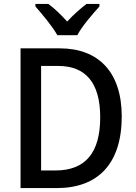

<svg xmlns="http://www.w3.org/2000/svg" viewBox="-20 -961 697 981"><path d="M273 -781H375C398 -826 454 -890 488 -928V-941H422C388 -915 358 -888 323 -851C292 -886 258 -918 227 -941H161V-928C196 -888 249 -825 273 -781ZM602 -366C602 -593 483 -714 285 -714H85V0H270C480 0 602 -124 602 -366ZM492 -362C492 -181 417 -90 263 -90H190V-624H278C416 -624 492 -540 492 -362Z"/></svg>

Font: Noto Sans Lao Looped SemiCondensed Medium
Style: Regular
Weight: 500
Width: 4
Designer: Mark Frömberg, Ben Mitchell
Foundry: The Fontpad Ltd
Version: Version 1.002